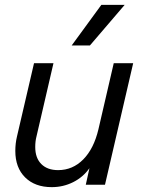

<svg xmlns="http://www.w3.org/2000/svg" viewBox="-20 -760 579 790"><path d="M397 -740H493L350 -573H275ZM448 -500H528L412 0H333L348 -68Q322 -31 281 -10.5Q240 10 193 10Q124 10 83.5 -30Q43 -70 43 -139Q43 -170 50 -199L120 -500H200L130 -198Q125 -179 125 -155Q125 -110 150 -85Q175 -60 219 -60Q279 -60 322.5 -104Q366 -148 385 -228Z"/></svg>

Font: CBA Beacon Sans
Style: Italic
Weight: 400
Italic angle: -13°
Designer: Wei Huang
Foundry: Wei Huang
Version: Version 1.002